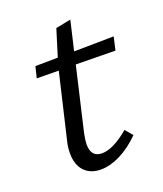

<svg xmlns="http://www.w3.org/2000/svg" viewBox="-104 -581 557 658"><g transform="rotate(-20 174.5 -251.5)"><path d="M71 -80Q71 -103 76 -122L132 -360L52 -361L62 -402L144 -403L174 -500L229 -511L204 -404L349 -406L338 -358L194 -360L140 -128Q135 -103 135 -90Q135 -43 175 -43Q216 -43 274 -92L297 -65Q261 -29 223.5 -10.5Q186 8 153 8Q115 8 93 -15Q71 -38 71 -80Z"/></g></svg>

Font: LXGW Bright GB
Style: Italic
Weight: 400
Italic angle: -12°
Designer: Christian Thalmann (Catharsis Fonts)
Foundry: LXGW / Christian Thalmann (Catharsis Fonts) / Fontworks Inc.
Version: Version 5.510